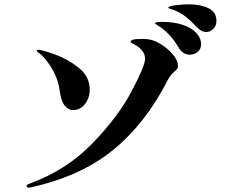

<svg xmlns="http://www.w3.org/2000/svg" viewBox="-20 -869 1040 888"><path d="M890 -744Q859 -776 839.5 -791.5Q820 -807 793 -819Q784 -823 771 -827Q758 -831 758 -833Q758 -841 793 -845Q828 -849 853 -849Q908 -849 944.5 -831Q981 -813 981 -772Q981 -750 966.5 -735.5Q952 -721 934 -721Q911 -721 890 -744ZM808 -646Q788 -680 768 -702.5Q748 -725 720 -745Q711 -751 704 -755Q697 -759 697 -761Q697 -768 730 -768Q783 -768 824 -754.5Q865 -741 887.5 -717Q910 -693 910 -665Q910 -641 893.5 -628.5Q877 -616 858 -616Q843 -616 829.5 -624Q816 -632 808 -646ZM103 -8Q103 -15 115 -19Q286 -81 406 -204.5Q526 -328 588.5 -446.5Q651 -565 651 -597Q651 -617 638.5 -633.5Q626 -650 604 -662Q601 -664 594.5 -667Q588 -670 586 -672Q584 -674 584 -676Q584 -682 595.5 -685.5Q607 -689 640 -689Q678 -689 705 -675Q747 -654 775 -622.5Q803 -591 803 -565Q803 -556 800 -551.5Q797 -547 789 -540Q769 -524 756 -499Q653 -297 502 -174.5Q351 -52 120 -2L112 -1Q103 -1 103 -8ZM256 -450Q246 -529 186 -600Q175 -613 162.5 -622Q150 -631 150 -634Q150 -639 157 -639Q172 -639 232 -618Q292 -597 343.5 -556Q395 -515 395 -455Q395 -417 373.5 -388.5Q352 -360 319 -360Q295 -360 278.5 -381.5Q262 -403 256 -450Z"/></svg>

Font: Shippori Mincho B1 ExtraBold
Style: Regular
Weight: 800
Designer: FONTDASU
Foundry: FONTDASU / Google Inc. / but / Adobe
Version: Version 3.110; ttfautohint (v1.8.3)